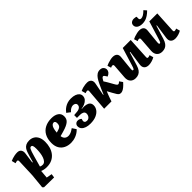

<svg xmlns="http://www.w3.org/2000/svg" viewBox="164 -1913 3316 3316"><g transform="rotate(-45 1822.0 -255.0)"><path d="M88 -377Q90 -406 85 -416.5Q80 -427 65 -427Q56 -427 41.5 -423.5Q27 -420 19 -416L0 -490Q19 -499 47 -508.5Q75 -518 107 -523.5Q139 -529 169 -529Q221 -529 243.5 -496Q266 -463 258 -413L232 -222L243 -219L276 -334Q288 -374 300 -409Q312 -444 331.5 -471Q351 -498 382.5 -513.5Q414 -529 463 -529Q517 -529 557.5 -504Q598 -479 620.5 -431.5Q643 -384 643 -314Q643 -251 626.5 -192Q610 -133 574.5 -86.5Q539 -40 484 -13Q429 14 353 14Q318 14 287 7Q256 0 237 -9L224 139L326 158L316 228L72 225L50 202L76 -63ZM412 -433Q402 -433 393.5 -427.5Q385 -422 376 -406Q367 -390 356.5 -358.5Q346 -327 331 -274L276 -78Q289 -71 303 -68Q317 -65 331 -65Q362 -65 384.5 -87.5Q407 -110 421.5 -148.5Q436 -187 443 -236.5Q450 -286 450 -339Q450 -364 448 -381.5Q446 -399 441.5 -410.5Q437 -422 429.5 -427.5Q422 -433 412 -433Z M1005 -529Q1089 -529 1138 -494Q1187 -459 1187 -395Q1187 -365 1177.5 -340Q1168 -315 1145 -294.5Q1122 -274 1083.5 -256Q1045 -238 985 -221L899 -197Q903 -165 917 -144Q931 -123 952.5 -113Q974 -103 998 -103Q1020 -103 1043 -110Q1066 -117 1089 -130Q1112 -143 1133 -159L1181 -86Q1157 -60 1128.5 -41Q1100 -22 1068 -9.5Q1036 3 1005.5 8.5Q975 14 948 14Q876 14 820.5 -13.5Q765 -41 734 -94Q703 -147 703 -225Q703 -323 740 -391Q777 -459 845 -494Q913 -529 1005 -529ZM1017 -395Q1017 -414 1012 -426Q1007 -438 999 -443.5Q991 -449 980 -449Q959 -449 941.5 -433Q924 -417 912.5 -382Q901 -347 896 -287L941 -300Q966 -307 982.5 -317.5Q999 -328 1008 -346.5Q1017 -365 1017 -395Z M1418 16Q1363 16 1320 2Q1277 -12 1251.5 -40Q1226 -68 1226 -108Q1226 -139 1246 -159Q1266 -179 1298 -179Q1321 -179 1337 -171.5Q1353 -164 1368 -151L1358 -113Q1354 -94 1367.5 -78Q1381 -62 1412 -62Q1439 -62 1457 -76Q1475 -90 1484 -111Q1493 -132 1493 -153Q1493 -171 1486 -184Q1479 -197 1465.5 -204.5Q1452 -212 1435.5 -216Q1419 -220 1400 -220H1322V-288L1395 -294Q1422 -296 1443.5 -305Q1465 -314 1478.5 -330Q1492 -346 1492 -371Q1492 -396 1473 -410Q1454 -424 1429 -424Q1410 -424 1391 -417Q1372 -410 1354 -396.5Q1336 -383 1319 -362L1252 -413Q1263 -429 1282.5 -449Q1302 -469 1330.5 -488Q1359 -507 1397 -519.5Q1435 -532 1483 -532Q1541 -532 1581.5 -517Q1622 -502 1643 -476.5Q1664 -451 1664 -419Q1664 -375 1638 -345Q1612 -315 1572.5 -298Q1533 -281 1490 -275V-270Q1551 -276 1593.5 -267Q1636 -258 1658.5 -234Q1681 -210 1681 -169Q1681 -120 1651 -78Q1621 -36 1562.5 -10Q1504 16 1418 16Z M1923 -182 1932 -181Q1942 -206 1953 -231.5Q1964 -257 1975 -282.5Q1986 -308 1996.5 -329.5Q2007 -351 2014 -367Q2037 -416 2061.5 -452Q2086 -488 2116.5 -508.5Q2147 -529 2186 -529Q2235 -529 2257.5 -502.5Q2280 -476 2280 -445Q2280 -416 2261 -391.5Q2242 -367 2202 -350L2184 -378Q2175 -394 2166.5 -402Q2158 -410 2148 -410Q2142 -410 2135.5 -406.5Q2129 -403 2122 -394Q2116 -386 2108.5 -374Q2101 -362 2091 -343Q2101 -329 2111 -312.5Q2121 -296 2132.5 -277Q2144 -258 2157 -234Q2174 -204 2185.5 -183Q2197 -162 2205.5 -149.5Q2214 -137 2221.5 -131.5Q2229 -126 2238 -126Q2249 -126 2259.5 -133.5Q2270 -141 2282 -153L2324 -94Q2289 -54 2260 -30Q2231 -6 2208 4Q2185 14 2167 14Q2146 14 2131 6Q2116 -2 2099.5 -27Q2083 -52 2057 -100Q2049 -115 2041.5 -128.5Q2034 -142 2027 -155Q2020 -168 2012 -182Q2000 -154 1988 -123Q1976 -92 1965 -60.5Q1954 -29 1945 0H1766L1798 -394Q1800 -410 1794 -419Q1788 -428 1776 -428Q1766 -428 1754 -424.5Q1742 -421 1730 -416L1709 -491Q1742 -507 1773.5 -515.5Q1805 -524 1832 -526.5Q1859 -529 1877 -529Q1909 -529 1932 -515Q1955 -501 1965 -476Q1975 -451 1968 -415Z M2331 -484Q2349 -494 2379 -504Q2409 -514 2442 -521.5Q2475 -529 2500 -529Q2555 -529 2582 -501.5Q2609 -474 2603 -421L2577 -159Q2576 -136 2578.5 -126.5Q2581 -117 2594 -117Q2603 -117 2609 -124Q2615 -131 2621.5 -148.5Q2628 -166 2637 -196L2735 -515H2930L2908 -120Q2907 -105 2912 -96.5Q2917 -88 2928 -88Q2940 -88 2953 -91.5Q2966 -95 2975 -100L2995 -29Q2982 -21 2964 -13Q2946 -5 2926 1Q2906 7 2885.5 10.5Q2865 14 2848 14Q2790 14 2761 -17.5Q2732 -49 2741 -109L2779 -374L2769 -377L2694 -132Q2677 -77 2653.5 -45.5Q2630 -14 2598.5 0Q2567 14 2527 14Q2464 14 2428.5 -25.5Q2393 -65 2398 -134L2417 -391Q2419 -413 2412 -420.5Q2405 -428 2392 -428Q2384 -428 2374 -425Q2364 -422 2352 -416Z M2980 -484Q2998 -494 3028 -504Q3058 -514 3091 -521.5Q3124 -529 3149 -529Q3204 -529 3231 -501.5Q3258 -474 3252 -421L3226 -159Q3225 -136 3227.5 -126.5Q3230 -117 3243 -117Q3252 -117 3258 -124Q3264 -131 3270.5 -148.5Q3277 -166 3286 -196L3384 -515H3579L3557 -120Q3556 -105 3561 -96.5Q3566 -88 3577 -88Q3589 -88 3602 -91.5Q3615 -95 3624 -100L3644 -29Q3631 -21 3613 -13Q3595 -5 3575 1Q3555 7 3534.5 10.5Q3514 14 3497 14Q3439 14 3410 -17.5Q3381 -49 3390 -109L3428 -374L3418 -377L3343 -132Q3326 -77 3302.5 -45.5Q3279 -14 3247.5 0Q3216 14 3176 14Q3113 14 3077.5 -25.5Q3042 -65 3047 -134L3066 -391Q3068 -413 3061 -420.5Q3054 -428 3041 -428Q3033 -428 3023 -425Q3013 -422 3001 -416ZM3275 -569Q3212 -569 3175.5 -594.5Q3139 -620 3139 -661Q3139 -697 3164 -717.5Q3189 -738 3227 -738Q3248 -738 3262 -734.5Q3276 -731 3286 -727L3285 -688Q3284 -670 3293 -659.5Q3302 -649 3321 -649Q3347 -649 3378 -667Q3409 -685 3449 -725L3492 -676Q3455 -639 3419 -615Q3383 -591 3348 -580Q3313 -569 3275 -569Z"/></g></svg>

Font: Literata ExtraBold
Style: Italic
Weight: 800
Italic angle: -2°
Designer: Latin by Veronika Burian and Jose Scaglione. Greek by Irene Vlachou. Cyrillic by Vera Evstafieva
Foundry: TypeTogether
Version: Version 3.002